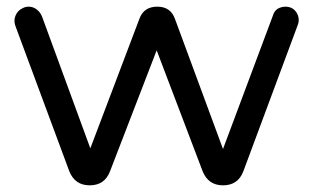

<svg xmlns="http://www.w3.org/2000/svg" viewBox="-20 -553 939 576"><path d="M649 -106 799 -507Q804 -524 820 -530Q828 -533 836 -533Q862 -533 873 -509Q879 -494 874 -480L710 -39Q694 3 649 3Q605 3 588 -39L450 -402L310 -39Q294 3 249 3Q205 3 188 -39L27 -473Q20 -490 26.5 -506Q33 -522 49 -529Q57 -533 66 -533Q80 -533 91 -524Q102 -515 107 -501L251 -108L398 -496Q411 -533 452 -533Q492 -533 505 -496Z"/></svg>

Font: Sepalumica Med
Style: Regular
Weight: 500
Designer: Julieta Ulanovsky
Foundry: Julieta Ulanovsky
Version: Version 7.200